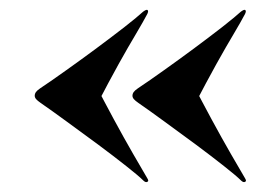

<svg xmlns="http://www.w3.org/2000/svg" viewBox="-20 -427 556 387"><path d="M50 -234Q50 -238 52.5 -241.5Q55 -245 61 -249Q83.5 -264 114 -285.8Q144.5 -307.5 175.5 -330.5Q206.5 -353.5 231.8 -373.2Q257 -393 268.5 -403.5Q272 -406 274 -406.8Q276 -407.5 277 -407Q278.5 -406 278.5 -404.2Q278.5 -402.5 277 -399Q268.5 -383 253.8 -358.2Q239 -333.5 219.2 -298Q199.5 -262.5 174 -213.5V-253.5Q189 -224.5 209.2 -187Q229.5 -149.5 248.5 -116.5Q267.5 -83.5 277 -67.5Q278.5 -65 278.8 -63.2Q279 -61.5 277 -60.5Q275.5 -59.5 273.2 -60.2Q271 -61 268.5 -63.5Q259.5 -72.5 234.5 -92.2Q209.5 -112 177.5 -135.8Q145.5 -159.5 114.2 -182.2Q83 -205 62 -219.5Q55.5 -224 52.8 -227.2Q50 -230.5 50 -234ZM247 -234Q247 -238 249.5 -241.5Q252 -245 258 -249Q280.5 -264 311 -285.8Q341.5 -307.5 372.5 -330.5Q403.5 -353.5 428.8 -373.2Q454 -393 465.5 -403.5Q469 -406 471 -406.8Q473 -407.5 474 -407Q475.5 -406 475.5 -404.2Q475.5 -402.5 474 -399Q465.5 -383 450.8 -358.2Q436 -333.5 416.2 -298Q396.5 -262.5 371 -213.5V-253.5Q386 -224.5 406.2 -187Q426.5 -149.5 445.5 -116.5Q464.5 -83.5 474 -67.5Q475.5 -65 475.8 -63.2Q476 -61.5 474 -60.5Q472.5 -59.5 470.2 -60.2Q468 -61 465.5 -63.5Q456.5 -72.5 431.5 -92.2Q406.5 -112 374.5 -135.8Q342.5 -159.5 311.2 -182.2Q280 -205 259 -219.5Q252.5 -224 249.8 -227.2Q247 -230.5 247 -234Z"/></svg>

Font: Fraunces 120pt
Style: Bold
Weight: 700
Version: Version 1.000;[b76b70a41]